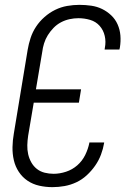

<svg xmlns="http://www.w3.org/2000/svg" viewBox="-20 -763 540 791"><path d="M196 8Q168 8 141.5 2Q115 -4 93.5 -18.5Q72 -33 57.5 -55Q43 -77 37 -103Q31 -129 31.5 -157Q32 -185 37 -213L94 -558Q98 -582 106 -606.5Q114 -631 128.5 -653Q143 -675 163.5 -693Q184 -711 207.5 -722.5Q231 -734 256.5 -738.5Q282 -743 307 -743Q332 -743 356 -739.5Q380 -736 400.5 -726Q421 -716 438 -700Q455 -684 464.5 -662.5Q474 -641 476 -617Q478 -593 474 -568L472 -559H411L412 -566Q417 -591 411.5 -615Q406 -639 390.5 -656.5Q375 -674 351.5 -681Q328 -688 303 -688Q285 -688 266.5 -684Q248 -680 231 -671Q214 -662 200.5 -648Q187 -634 177 -618Q167 -602 161.5 -584Q156 -566 154 -549L128 -395H314L305 -340H119L96 -204Q93 -184 92.5 -165Q92 -146 96 -128Q100 -110 109 -94Q118 -78 132 -67Q146 -56 164 -51.5Q182 -47 201 -47Q226 -47 252 -55.5Q278 -64 298.5 -82Q319 -100 331 -124.5Q343 -149 348 -174V-176H409V-174Q405 -150 396 -126Q387 -102 372 -80.5Q357 -59 337.5 -41Q318 -23 294.5 -12Q271 -1 246 3.5Q221 8 196 8Z"/></svg>

Font: Iosevka Light Oblique
Style: Regular
Weight: 300
Italic angle: -9°
Monospace: yes
Designer: Belleve Invis
Foundry: Belleve Invis
Version: Version 32.5.0; ttfautohint (v1.8.4)